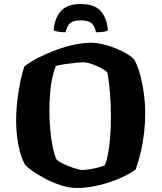

<svg xmlns="http://www.w3.org/2000/svg" viewBox="-20 -932 801 952"><path d="M362 0Q322 0 280 -14Q238 -28 201.5 -47.5Q165 -67 139.5 -85.5Q114 -104 105 -114Q83 -152 71.5 -211.5Q60 -271 60 -333Q60 -384 66 -434Q72 -484 81 -528Q90 -572 101 -603Q131 -626 172.5 -647Q214 -668 260.5 -685Q307 -702 351 -711Q395 -720 429 -720Q457 -720 490 -712.5Q523 -705 554.5 -692Q586 -679 610 -664.5Q634 -650 646 -636Q663 -605 675 -560.5Q687 -516 693.5 -466Q700 -416 700 -370Q700 -322 694.5 -274Q689 -226 678.5 -180.5Q668 -135 653 -92Q624 -70 575 -48.5Q526 -27 470 -13.5Q414 0 362 0ZM386 -89Q397 -89 419 -92Q441 -95 464.5 -101Q488 -107 500 -113Q511 -141 517.5 -179.5Q524 -218 527 -262.5Q530 -307 530 -351Q530 -417 525 -476.5Q520 -536 512 -572Q505 -581 489.5 -590Q474 -599 456 -606.5Q438 -614 421.5 -618.5Q405 -623 395 -623Q381 -623 355 -620.5Q329 -618 302.5 -614Q276 -610 257 -605Q247 -581 239.5 -547Q232 -513 228.5 -471Q225 -429 225 -382Q225 -316 233.5 -250.5Q242 -185 259 -143Q265 -135 282.5 -125.5Q300 -116 321 -108Q342 -100 360.5 -94.5Q379 -89 386 -89ZM380 -912Q449 -912 480 -876.5Q511 -841 515 -781Q510 -778 496.5 -775Q483 -772 456 -772Q449 -806 432 -818.5Q415 -831 380 -831Q346 -831 329.5 -818.5Q313 -806 305 -772Q285 -772 268.5 -775Q252 -778 246 -781Q250 -840 281 -876Q312 -912 380 -912Z"/></svg>

Font: Texturina 12pt ExtraBold
Style: Regular
Weight: 800
Designer: Guillermo Torres Carreño
Foundry: Omnibus-Type
Version: Version 1.002